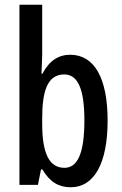

<svg xmlns="http://www.w3.org/2000/svg" viewBox="-20 -780 513 810"><path d="M158 -551V-760H62V0H140L153 -65H159C190 -12 228 10 278 10C378 10 434 -92 434 -271C434 -451 378 -549 276 -549C227 -549 188 -524 159 -469H155C156 -502 158 -530 158 -551ZM251 -466C310 -466 336 -401 336 -272C336 -135 308 -72 252 -72C188 -72 158 -132 158 -258V-280C158 -389 177 -466 251 -466Z"/></svg>

Font: Noto Sans Arabic UI XCn Md
Style: Regular
Weight: 500
Width: 2
Designer: Monotype Design Team, Nadine Chahine and Nizar Qandah
Foundry: Monotype Imaging Inc.
Version: Version 2.010